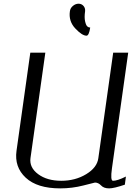

<svg xmlns="http://www.w3.org/2000/svg" viewBox="-20 -1041 728 1061"><path d="M583 0Q553.7 0 538.6 -16.1Q523.4 -32.2 504.9 -32.2Q502.9 -32.2 440.9 -16.1Q378.9 0 312.5 0Q185.5 0 122.1 -59.1Q58.6 -118.2 71.3 -208L147.5 -750H230.5L148.4 -167Q141.6 -115.2 190.9 -78.6Q240.2 -42 318.4 -42Q396.5 -42 456.5 -78.6Q516.6 -115.2 523.4 -167L605.5 -750H688.5L598.6 -110.4Q588.9 -42 604.5 -42Q628.9 -42 675.8 -65.4L669.9 -20.5Q609.4 0 583 0ZM366.2 -978.5Q368.2 -996.1 382.8 -1008.3Q397.5 -1020.5 414.1 -1020.5Q430.7 -1020.5 441.4 -1008.3Q452.1 -996.1 450.2 -978.5Q445.3 -945.3 450.2 -923.3Q455.1 -901.4 462.4 -895Q469.7 -888.7 478.5 -888.7Q471.7 -843.8 458 -843.8Q433.6 -843.8 396 -883.8Q358.4 -923.8 366.2 -978.5Z"/></svg>

Font: okolaks
Style: RegularItalic
Weight: 500
Italic angle: -8°
Version: Version 000.6.0